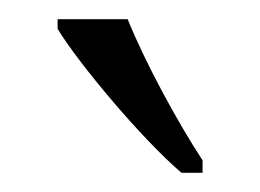

<svg xmlns="http://www.w3.org/2000/svg" viewBox="-20 -786 271 200"><path d="M169 -606H191V-619C166 -657 131 -721 113 -766H40V-756C61 -721 127 -642 169 -606Z"/></svg>

Font: Noto Serif Myanmar Condensed Light
Style: Regular
Weight: 300
Width: 3
Designer: Ben Mitchell and the Monotype Design Team
Foundry: Monotype Imaging Inc.
Version: Version 2.106